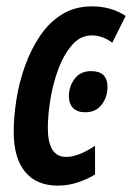

<svg xmlns="http://www.w3.org/2000/svg" viewBox="-20 -572 414 602"><path d="M161 10Q94 10 58.5 -33.5Q23 -77 23 -158Q23 -206 31.5 -260Q40 -314 58.5 -365.5Q77 -417 105.5 -459.5Q134 -502 174.5 -527Q215 -552 268 -552Q329 -552 374 -522L332 -438Q302 -461 268 -461Q232 -461 206 -431Q180 -401 163 -355.5Q146 -310 138 -260.5Q130 -211 130 -171Q130 -80 187 -80Q226 -80 278 -115V-25Q256 -11 225 -0.5Q194 10 161 10ZM247 -220Q222 -220 209 -233.5Q196 -247 196 -270Q196 -301 214 -325Q232 -349 266 -349Q317 -349 317 -299Q317 -268 299 -244Q281 -220 247 -220Z"/></svg>

Font: Noto Sans ExtraCondensed SemiBold
Style: Italic
Weight: 600
Width: 2
Italic angle: -12°
Designer: Monotype Design Team
Foundry: Monotype Imaging Inc.
Version: Version 2.013; ttfautohint (v1.8.4.7-5d5b)